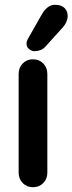

<svg xmlns="http://www.w3.org/2000/svg" viewBox="-20 -783 303 803"><path d="M118 0Q92 0 75 -17.5Q58 -35 58 -61V-474Q58 -500 75 -517.5Q92 -535 118 -535Q144 -535 161 -517.5Q178 -500 178 -474V-61Q178 -35 161 -17.5Q144 0 118 0ZM91 -602Q91 -611 97 -621L155 -723Q165 -741 179 -752Q193 -763 210 -763Q237 -763 250.5 -749Q264 -735 263 -713Q261 -690 244 -670L168 -586Q152 -569 123 -569Q113 -569 101.5 -578Q90 -587 91 -602Z"/></svg>

Font: Quicksand
Style: Bold
Weight: 700
Version: Version 3.000